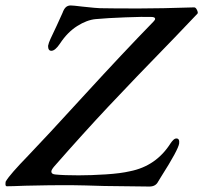

<svg xmlns="http://www.w3.org/2000/svg" viewBox="-45 -678 744 703"><path d="M337 3Q308 2 268.5 1Q229 0 182 0Q139 0 47 2Q-1 4 -20 4Q-25 4 -25 -4Q-25 -13 -23 -15Q-9 -39 59 -109Q116 -168 265 -331Q405 -484 517 -599Q523 -605 523 -609Q523 -616 508 -616Q481 -617 414 -614.5Q347 -612 305 -608Q273 -605 237.5 -582.5Q202 -560 175 -519Q157 -492 143 -492Q131 -492 131 -510Q133 -521 140 -536Q164 -586 184 -631Q189 -645 196 -651.5Q203 -658 214 -658Q223 -658 255 -654Q311 -648 321 -648Q366 -647 463 -647Q542 -647 666 -651Q672 -651 676.5 -641Q681 -631 678 -628L594 -540Q443 -385 351.5 -287.5Q260 -190 153 -68Q143 -56 143 -50Q143 -40 159 -39Q189 -36 243 -36Q288 -36 342.5 -39.5Q397 -43 431 -51Q527 -70 580 -154Q584 -160 589.5 -165.5Q595 -171 601 -171Q613 -171 611 -153Q608 -130 545 -31L534 -13Q525 5 502 5Z"/></svg>

Font: EB Garamond Medium
Style: Italic
Weight: 500
Italic angle: -17.2°
Designer: Georg Duffner and Octavio Pardo
Foundry: Georg Duffner
Version: Version 1.000